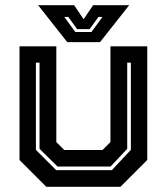

<svg xmlns="http://www.w3.org/2000/svg" viewBox="-20 -718 641 738"><path d="M158 0 55 -103V-540H196.5V-172L227 -141.5H374L404.5 -172V-540H546V-103L443 0ZM196 -64H410L483 -142V-477H469V-146L405 -78H201L132 -146V-477H118V-142ZM238.5 -556 126.5 -698H265L301.5 -644L338 -698H476.5L364.5 -556ZM269.5 -595H331.5L374 -653H358.5L324.5 -606H276.5L242.5 -653H227Z"/></svg>

Font: Tourney
Style: Bold
Weight: 700
Designer: Tyler Finck
Foundry: Etcetera Type Co
Version: Version 1.015